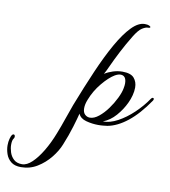

<svg xmlns="http://www.w3.org/2000/svg" viewBox="-420 -658 946 1066"><g transform="rotate(10 53.5 -125.0)"><path d="M428 -165Q372 -83 315 -38Q258 7 203 17Q194 18 181 19.5Q168 21 152 21Q118 21 84 12Q50 3 39 -23Q33 2 17.5 53.5Q2 105 -21 161Q-36 199 -66.5 237Q-97 275 -138.5 300.5Q-180 326 -230 326Q-266 326 -286.5 309.5Q-307 293 -315.5 268Q-324 243 -324 219Q-324 199 -319.5 182.5Q-315 166 -310 159Q-305 154 -302 154Q-293 154 -293 166Q-293 172 -297 177Q-305 187 -305 213Q-305 232 -298 254.5Q-291 277 -274 293Q-257 309 -227 309Q-200 309 -171 281.5Q-142 254 -114.5 208Q-87 162 -65 105Q-48 62 -34 20.5Q-20 -21 -4 -64Q38 -172 78.5 -265.5Q119 -359 158.5 -428.5Q198 -498 236 -537Q274 -576 310 -576Q326 -576 334.5 -572Q343 -568 343 -564Q343 -559 330 -559Q317 -559 298 -547Q279 -535 255 -496Q225 -447 200 -398.5Q175 -350 158.5 -313.5Q142 -277 134 -264Q154 -277 180.5 -285.5Q207 -294 234 -294Q281 -294 299.5 -272.5Q318 -251 318 -219Q318 -198 312 -175Q306 -152 296 -131Q277 -90 245.5 -54Q214 -18 174 -3Q213 -2 257.5 -26Q302 -50 343.5 -89.5Q385 -129 414 -172Q419 -180 425 -180Q431 -180 431 -173Q431 -170 428 -165ZM256 -205Q259 -220 259 -231Q259 -276 226 -276Q213 -276 195 -266Q163 -247 126.5 -203Q90 -159 70 -107Q64 -92 61.5 -80Q59 -68 59 -57Q59 -34 71 -22.5Q83 -11 99 -11Q123 -11 149 -32Q175 -53 197.5 -84Q220 -115 236 -148Q252 -181 256 -205Z"/></g></svg>

Font: Gwendolyn
Style: Bold
Weight: 700
Designer: Robert E. Leuschke
Foundry: Robert E. Leuschke
Version: Version 1.010; ttfautohint (v1.8.3)